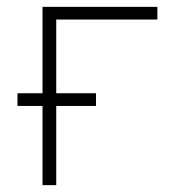

<svg xmlns="http://www.w3.org/2000/svg" viewBox="-20 -540 540 560"><path d="M104 0V-231H31V-268H104V-520H439V-483H144V-268H260V-231H144V0Z"/></svg>

Font: Iosevka SS18 Extralight
Style: Regular
Weight: 200
Monospace: yes
Designer: Belleve Invis
Foundry: Belleve Invis
Version: Version 25.1.1; ttfautohint (v1.8.4)